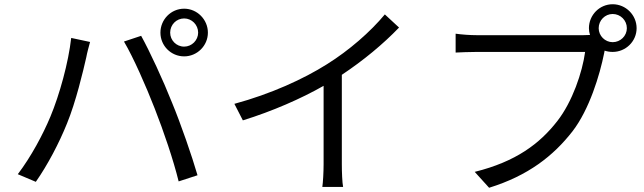

<svg xmlns="http://www.w3.org/2000/svg" viewBox="-20 -851 3040 906"><path d="M783 -697C783 -734 812 -764 849 -764C885 -764 915 -734 915 -697C915 -661 885 -631 849 -631C812 -631 783 -661 783 -697ZM737 -697C737 -635 787 -585 849 -585C910 -585 961 -635 961 -697C961 -759 910 -810 849 -810C787 -810 737 -759 737 -697ZM218 -301C183 -217 127 -112 64 -29L149 7C205 -73 259 -176 296 -268C338 -370 373 -518 387 -580C391 -602 399 -631 405 -653L316 -672C303 -556 261 -404 218 -301ZM710 -339C752 -232 798 -97 823 5L912 -24C886 -114 833 -267 792 -366C750 -472 686 -610 646 -682L565 -655C609 -581 670 -442 710 -339Z M1086 -361 1126 -283C1265 -326 1402 -386 1507 -446V-76C1507 -38 1504 12 1501 31H1599C1595 11 1593 -38 1593 -76V-498C1695 -566 1787 -642 1863 -721L1796 -783C1727 -700 1627 -613 1523 -548C1412 -478 1259 -408 1086 -361Z M2805 -718C2805 -755 2835 -785 2871 -785C2908 -785 2938 -755 2938 -718C2938 -682 2908 -652 2871 -652C2835 -652 2805 -682 2805 -718ZM2759 -718C2759 -707 2761 -696 2764 -686L2732 -685C2686 -685 2287 -685 2230 -685C2197 -685 2158 -688 2130 -692V-603C2156 -604 2190 -606 2230 -606C2287 -606 2683 -606 2741 -606C2728 -510 2681 -371 2610 -280C2527 -173 2414 -88 2220 -40L2288 35C2472 -22 2591 -115 2682 -232C2761 -335 2810 -496 2831 -601L2833 -612C2845 -608 2858 -606 2871 -606C2933 -606 2984 -656 2984 -718C2984 -780 2933 -831 2871 -831C2809 -831 2759 -780 2759 -718Z"/></svg>

Font: Noto Sans Mono CJK SC
Style: Regular
Weight: 400
Designer: Ryoko NISHIZUKA 西塚涼子 (kana, bopomofo & ideographs); Paul D. Hunt (Latin, Greek & Cyrillic); Sandoll Communications 산돌커뮤니
Foundry: Adobe
Version: Version 2.004;hotconv 1.0.118;makeotfexe 2.5.65603